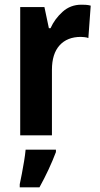

<svg xmlns="http://www.w3.org/2000/svg" viewBox="-20 -576 424 817"><path d="M326 -556Q334 -556 344.5 -555.5Q355 -555 366 -552L356 -414Q350 -417 339 -418Q328 -419 324 -419Q266 -419 233.5 -383Q201 -347 201 -279V0H66V-546H169L188 -456H195Q213 -496 246.5 -526Q280 -556 326 -556ZM218 71Q190 145 148 221H64V208Q68 190 73 163.5Q78 137 82.5 110Q87 83 89 61H218Z"/></svg>

Font: Noto Sans Malayalam Condensed
Style: Bold
Weight: 700
Width: 3
Designer: Jelle Bosma - Monotype Design Team
Foundry: Monotype Imaging Inc.
Version: Version 2.104; ttfautohint (v1.8.4.7-5d5b)